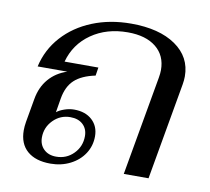

<svg xmlns="http://www.w3.org/2000/svg" viewBox="-68 -647 803 733"><g transform="rotate(10 333.0 -280.0)"><path d="M50 -98Q50 -113 53 -131L69 -222Q77 -269 104.5 -301Q132 -333 175 -347H60Q75 -414 120.5 -464.5Q166 -515 234 -542.5Q302 -570 384 -570Q493 -570 556.5 -526Q620 -482 620 -407Q620 -392 617 -375L551 0H455L523 -385Q526 -402 526 -415Q526 -471 486.5 -503Q447 -535 377 -535Q295 -535 236 -494Q177 -453 158 -383H289L284 -351Q231 -340 203.5 -314.5Q176 -289 168 -241L159 -187Q170 -196 189 -202.5Q208 -209 226 -209Q270 -209 296 -185Q322 -161 322 -122Q322 -85 302.5 -55Q283 -25 248.5 -7.5Q214 10 172 10Q114 10 82 -18Q50 -46 50 -98ZM284 -116Q284 -144 266 -161Q248 -178 217 -178Q178 -178 150.5 -150Q123 -122 123 -83Q123 -55 141 -37.5Q159 -20 189 -20Q229 -20 256.5 -48Q284 -76 284 -116Z"/></g></svg>

Font: Fahkwang
Style: Italic
Weight: 400
Italic angle: -10°
Version: Version 1.000; ttfautohint (v1.6)